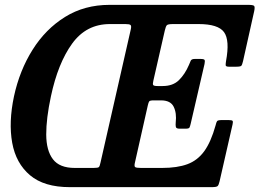

<svg xmlns="http://www.w3.org/2000/svg" viewBox="-20 -770 1068 790"><path d="M588 -335.5 535.5 -102.5Q531.5 -86.5 535.8 -82.8Q540 -79 560 -79H647Q709.5 -79 751.2 -94.5Q793 -110 820.5 -148Q848 -186 867 -254Q870 -267 873.2 -271.5Q876.5 -276 893 -276H920Q934 -276 936.8 -272.8Q939.5 -269.5 937 -258.5L883.5 -24Q880 -8.5 875.2 -4.2Q870.5 0 851 0H267Q161.5 0 103.5 -49Q45.5 -98 30.2 -182.5Q15 -267 37.5 -373.5Q60.5 -480 114 -565.2Q167.5 -650.5 247.5 -700.2Q327.5 -750 430.5 -750H1000.5Q1021.5 -750 1025.5 -745.8Q1029.5 -741.5 1026 -724.5L980 -518.5Q976.5 -503.5 973 -499.5Q969.5 -495.5 951.5 -495.5H922Q908.5 -495.5 908.5 -502.2Q908.5 -509 910 -518.5Q926 -604.5 901.8 -637.8Q877.5 -671 797.5 -671H692Q671 -671 666.5 -666.2Q662 -661.5 658 -644L611 -438Q607.5 -424 610.5 -420Q613.5 -416 628 -416H649.5Q691.5 -416 716.2 -440.2Q741 -464.5 757.5 -503Q761.5 -513 764.8 -520.2Q768 -527.5 782 -527.5H804.5Q819.5 -527.5 821.8 -523.2Q824 -519 821.5 -506.5L764.5 -260.5Q762 -249.5 759.5 -245Q757 -240.5 743 -240.5H719Q705 -240.5 703.5 -248Q702 -255.5 703 -265.5Q707.5 -305 694.5 -331Q681.5 -357 642.5 -357H612.5Q597 -357 594 -353Q591 -349 588 -335.5ZM518 -648.5Q521.5 -663 517.2 -667Q513 -671 496 -671H432Q335 -671 276.8 -590.5Q218.5 -510 189.5 -373.5Q170 -282.5 170.2 -216.5Q170.5 -150.5 197.8 -114.8Q225 -79 287.5 -79H365Q383 -79 386.8 -82.5Q390.5 -86 393.5 -101Z"/></svg>

Font: Besley* Narrow Semi
Style: Italic
Weight: 600
Width: 4
Italic angle: -13°
Designer: Owen Earl
Foundry: indestructible type*
Version: Version 3.000; ttfautohint (v1.8.3)